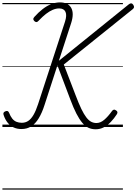

<svg xmlns="http://www.w3.org/2000/svg" viewBox="-20 -1055 1134 1595"><path d="M775 19Q742 19 715 6.5Q688 -6 663.5 -35Q639 -64 614.5 -111.5Q590 -159 564 -229L457 -512L350 -183Q329 -117 301.5 -72Q274 -27 239 -5Q204 17 158 17Q122 17 93 3.5Q64 -10 43 -36.5Q22 -63 10 -100Q6 -110 9.5 -118Q13 -126 24 -130Q35 -135 42.5 -132.5Q50 -130 55 -119Q67 -88 82 -69.5Q97 -51 117 -43Q137 -35 161 -35Q191 -35 214.5 -50.5Q238 -66 258 -100Q278 -134 296 -189L520 -875Q537 -928 524 -956.5Q511 -985 471 -985Q446 -985 418.5 -973.5Q391 -962 362 -939.5Q333 -917 299 -881Q291 -872 283 -871.5Q275 -871 265 -880Q256 -890 256.5 -897.5Q257 -905 265 -914Q300 -953 335 -980Q370 -1007 406 -1021Q442 -1035 478 -1035Q546 -1035 571.5 -989.5Q597 -944 571 -863L469 -550L1050 -1019Q1061 -1028 1070.5 -1027Q1080 -1026 1087 -1015Q1094 -1004 1093.5 -996Q1093 -988 1084 -980L510 -519L608 -264Q634 -195 655.5 -150.5Q677 -106 697 -80Q717 -54 737.5 -43.5Q758 -33 781 -33Q814 -33 845.5 -59.5Q877 -86 910 -132Q916 -141 924.5 -143.5Q933 -146 944 -138Q954 -132 955.5 -124Q957 -116 950 -105Q928 -71 901 -42.5Q874 -14 842.5 2.5Q811 19 775 19ZM0 510H1001V520H0ZM0 -20H1001V0H0ZM0 -505H1001V-500H0ZM0 -1030H1001V-1020H0Z"/></svg>

Font: Playwrite CO Guides
Style: Regular
Weight: 400
Designer: Veronika Burian, José Scaglione
Foundry: TypeTogether
Version: Version 1.003